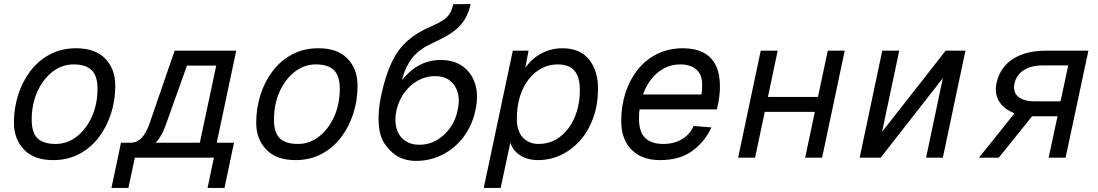

<svg xmlns="http://www.w3.org/2000/svg" viewBox="-20 -781 5440 951"><path d="M243 12Q149 12 99 -40Q49 -92 49 -174Q49 -245 70 -311Q91 -377 130.5 -429Q170 -481 227 -511.5Q284 -542 357 -542Q452 -542 501.5 -490.5Q551 -439 551 -356Q551 -285 530 -219Q509 -153 469.5 -101Q430 -49 373 -18.5Q316 12 243 12ZM255 -68Q313 -68 360 -104.5Q407 -141 435 -203Q463 -265 463 -342Q463 -405 434 -433.5Q405 -462 345 -462Q287 -462 240 -425.5Q193 -389 165 -327Q137 -265 137 -188Q137 -124 166 -96Q195 -68 255 -68Z M569 -23 579 -74H626Q658 -74 681 -97.5Q704 -121 721 -170L845 -530H1150L1038 0H954L1051 -456H906L801 -162Q776 -90 731.5 -56.5Q687 -23 616 -23ZM532 150 578 -67H662L616 150ZM564 0 579 -74H1106L1091 0ZM1008 150 1055 -74H1139L1092 150Z M1443 12Q1349 12 1299 -40Q1249 -92 1249 -174Q1249 -245 1270 -311Q1291 -377 1330.5 -429Q1370 -481 1427 -511.5Q1484 -542 1557 -542Q1652 -542 1701.5 -490.5Q1751 -439 1751 -356Q1751 -285 1730 -219Q1709 -153 1669.5 -101Q1630 -49 1573 -18.5Q1516 12 1443 12ZM1455 -68Q1513 -68 1560 -104.5Q1607 -141 1635 -203Q1663 -265 1663 -342Q1663 -405 1634 -433.5Q1605 -462 1545 -462Q1487 -462 1440 -425.5Q1393 -389 1365 -327Q1337 -265 1337 -188Q1337 -124 1366 -96Q1395 -68 1455 -68Z M2041 16Q1995 16 1958 -2Q1921 -20 1891 -61Q1861 -99 1856 -165Q1851 -231 1869 -313Q1890 -410 1921 -474Q1952 -538 1999 -579.5Q2046 -621 2113 -649Q2150 -665 2172.5 -679.5Q2195 -694 2207 -713Q2219 -732 2225 -760L2311 -761Q2303 -722 2285.5 -691Q2268 -660 2238.5 -635Q2209 -610 2164 -588Q2130 -572 2099 -556Q2068 -540 2041.5 -515.5Q2015 -491 1994.5 -450Q1974 -409 1962 -342L1945 -344Q1971 -389 2004 -420Q2037 -451 2077 -467.5Q2117 -484 2162 -484Q2228 -484 2272 -452.5Q2316 -421 2333.5 -365Q2351 -309 2335 -236Q2319 -159 2275.5 -102Q2232 -45 2171 -14.5Q2110 16 2041 16ZM2058 -64Q2103 -64 2142 -86Q2181 -108 2209 -147Q2237 -186 2247 -236Q2258 -286 2247 -323.5Q2236 -361 2207.5 -382.5Q2179 -404 2135 -404Q2090 -404 2051 -382.5Q2012 -361 1984 -323.5Q1956 -286 1944 -236Q1933 -186 1943.5 -147Q1954 -108 1983.5 -86Q2013 -64 2058 -64Z M2376 150 2520 -530H2598L2575 -410L2564 -416Q2597 -478 2650.5 -510Q2704 -542 2765 -542Q2853 -542 2897.5 -486.5Q2942 -431 2942 -342Q2942 -264 2919 -199Q2896 -134 2855 -87Q2814 -40 2760 -14Q2706 12 2644 12Q2604 12 2573 -2.5Q2542 -17 2523.5 -42.5Q2505 -68 2502 -102L2516 -114L2460 150ZM2648 -68Q2695 -68 2732 -89Q2769 -110 2796 -146.5Q2823 -183 2837.5 -230.5Q2852 -278 2852 -330Q2853 -398 2826 -430Q2799 -462 2742 -462Q2701 -462 2664.5 -443.5Q2628 -425 2600 -390Q2572 -355 2556 -305Q2540 -255 2540 -192Q2540 -131 2570 -99.5Q2600 -68 2648 -68Z M3249 12Q3159 12 3108 -39.5Q3057 -91 3057 -182Q3057 -257 3078.5 -322.5Q3100 -388 3140 -437.5Q3180 -487 3236.5 -514.5Q3293 -542 3363 -542Q3422 -542 3463 -521Q3504 -500 3525 -458Q3546 -416 3546 -354Q3546 -326 3542 -295.5Q3538 -265 3530 -239H3135L3151 -313H3454Q3456 -322 3457 -333Q3458 -344 3458 -361Q3458 -411 3429.5 -436.5Q3401 -462 3348 -462Q3304 -462 3267 -441.5Q3230 -421 3202.5 -384.5Q3175 -348 3160 -299Q3145 -250 3145 -194Q3145 -127 3176 -97.5Q3207 -68 3266 -68Q3318 -68 3358 -91.5Q3398 -115 3415 -157L3504 -150Q3471 -79 3409 -33.5Q3347 12 3249 12Z M3636 0 3748 -530H3832L3720 0ZM3721 -227 3737 -301H4086L4070 -227ZM3968 0 4080 -530H4164L4052 0Z M4238 0 4350 -530H4434L4349 -128L4664 -530H4762L4650 0H4567L4650 -394L4342 0Z M4829 0 5005 -220Q4951 -241 4928 -280Q4905 -319 4916 -370Q4933 -447 4996.5 -488.5Q5060 -530 5162 -530H5371L5258 0H5174L5218 -205H5092L4927 0ZM5108 -279H5233L5271 -457H5146Q5088 -457 5051.5 -434Q5015 -411 5005 -368Q4996 -325 5023 -302Q5050 -279 5108 -279Z"/></svg>

Font: Geist Mono
Style: Italic
Weight: 400
Italic angle: -12°
Monospace: yes
Designer: Basement.studio, Andrés Briganti, Mateo Zaragoza
Foundry: Basement.studio, Vercel, Andrés Briganti, Guido Ferreyra, Mateo Zaragoza
Version: Version 1.500